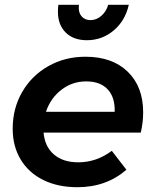

<svg xmlns="http://www.w3.org/2000/svg" viewBox="-20 -776 648 802"><path d="M578 -307Q578 -265 568 -222H162Q167 -164 205 -131Q243 -98 307 -98Q383 -98 447 -146L508 -67Q424 6 303 6Q222 6 161 -24Q100 -54 66.5 -109.5Q33 -165 33 -238Q33 -323 72.5 -391.5Q112 -460 181.5 -499.5Q251 -539 337 -539Q449 -539 513.5 -476.5Q578 -414 578 -307ZM340 -436Q282 -436 236.5 -401Q191 -366 172 -309H459Q461 -369 430 -402.5Q399 -436 340 -436ZM309 -743Q309 -720 322.5 -706Q336 -692 358 -692Q383 -692 403.5 -710Q424 -728 432 -756H518Q503 -689 454.5 -648.5Q406 -608 343 -608Q287 -608 254.5 -640Q222 -672 222 -727Q222 -746 224 -756H310Q309 -752 309 -743Z"/></svg>

Font: Gontserrat Medium
Style: Italic
Weight: 500
Italic angle: -11.3°
Designer: Julieta Ulanovsky
Foundry: Julieta Ulanovsky
Version: Version 6.001